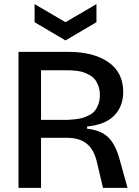

<svg xmlns="http://www.w3.org/2000/svg" viewBox="-20 -912 676 932"><path d="M147.9 -892.1 297.9 -804.2 448.2 -892.1V-804.2L297.9 -715.8L147.9 -804.2ZM69.8 0V-660.2H313Q433.6 -660.2 505.9 -610.4Q578.1 -560.5 578.1 -465.8Q578.1 -396 534.7 -351.3Q491.2 -306.6 402.8 -297.9V-287.1Q469.7 -279.8 504.9 -246.1Q540 -212.4 560.1 -140.1L599.1 0H480L450.2 -126Q436 -186.5 400.6 -214.8Q365.2 -243.2 304.2 -243.2H179.2V0ZM179.2 -330.1H280.8Q300.3 -330.1 311.5 -330.3Q322.8 -330.6 344.7 -333Q366.7 -335.4 380.6 -339.6Q394.5 -343.8 412.1 -352.5Q429.7 -361.3 439.9 -373.8Q450.2 -386.2 457.5 -405.8Q464.8 -425.3 464.8 -450.2Q464.8 -475.1 457.5 -494.9Q450.2 -514.6 440.2 -527.1Q430.2 -539.6 413.6 -548.3Q397 -557.1 384 -561.5Q371.1 -565.9 352.1 -568.1Q333 -570.3 324.2 -570.6Q315.4 -570.8 301.8 -570.8H179.2Z"/></svg>

Font: Bricolage Grotesque Medium
Style: Regular
Weight: 500
Designer: Mathieu Triay
Foundry: Atelier Triay
Version: Version 1.000;gftools[0.9.30]